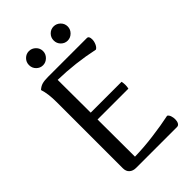

<svg xmlns="http://www.w3.org/2000/svg" viewBox="-256 -960 1052 1052"><g transform="rotate(-45 270.0 -434.0)"><path d="M487 -37Q487 -21 481 -10.5Q475 0 464 0H147Q123 0 108.5 -13Q94 -26 94 -50V-562Q94 -629 80 -670Q95 -684 112 -689Q129 -694 159 -694H459Q475 -694 475 -668Q475 -652 467.5 -635.5Q460 -619 449 -614Q319 -642 184 -645L185 -390H424Q427 -377 427 -364Q427 -349 424 -337H185L186 -48Q253 -49 330.5 -59Q408 -69 469 -82Q478 -77 482.5 -64Q487 -51 487 -37ZM130 -813Q130 -836 146 -852Q162 -868 184 -868Q206 -868 222.5 -852Q239 -836 239 -813Q239 -791 222.5 -774.5Q206 -758 184 -758Q162 -758 146 -774Q130 -790 130 -813ZM321 -813Q321 -836 337 -852Q353 -868 375 -868Q397 -868 413.5 -852Q430 -836 430 -813Q430 -791 413.5 -774.5Q397 -758 375 -758Q353 -758 337 -774Q321 -790 321 -813Z"/></g></svg>

Font: Arima Madurai Medium
Style: Regular
Weight: 500
Designer: Joana Correia and Natanael Gama
Foundry: NDISCOVER
Version: Version 1.020